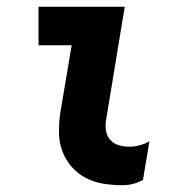

<svg xmlns="http://www.w3.org/2000/svg" viewBox="-20 -540 540 568"><path d="M343 8Q314 8 286 3.5Q258 -1 234 -13.5Q210 -26 192 -46.5Q174 -67 164.5 -92.5Q155 -118 154.5 -146.5Q154 -175 158 -204L192 -406H94V-520H349L294 -186Q291 -169 293.5 -153.5Q296 -138 306 -126.5Q316 -115 331 -110.5Q346 -106 362 -106Q377 -106 392.5 -110Q408 -114 422 -122L403 -8Q389 0 373.5 4Q358 8 343 8Z"/></svg>

Font: Iosevka Term Curly Hv Obl
Style: Regular
Weight: 900
Italic angle: -9°
Designer: Belleve Invis
Foundry: Belleve Invis
Version: Version 32.3.0